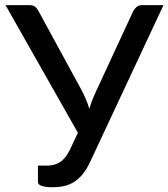

<svg xmlns="http://www.w3.org/2000/svg" viewBox="-20 -738 670 764"><path d="M166.5 -79Q179 -79 191.2 -81.5Q203.5 -84 215.2 -90.8Q227 -97.5 237.2 -109.2Q247.5 -121 256.5 -139L290 -209.5L2 -717.5H98.5Q112 -717.5 120 -711Q128 -704.5 133.5 -693.5L304.5 -379.5Q324.5 -342 335.5 -305Q341 -324 348.2 -342.2Q355.5 -360.5 364.5 -379.5L510 -693.5Q514.5 -702.5 523.2 -710Q532 -717.5 545 -717.5H630.5L339 -94.5Q325 -64.5 309 -45Q293 -25.5 274.8 -14Q256.5 -2.5 235.2 2.2Q214 7 189.5 7Q161 7 146 1.8Q131 -3.5 131 -13.5V-79H166.5Z"/></svg>

Font: Lato Medium
Style: Regular
Weight: 500
Designer: Lukasz Dziedzic
Foundry: tyPoland Lukasz Dziedzic
Version: Version 2.006; 2014-01-15